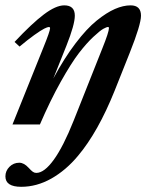

<svg xmlns="http://www.w3.org/2000/svg" viewBox="-20 -472 555 728"><path d="M27.3 0 144 -290.5Q169.9 -354 169.9 -365.2Q169.9 -369.6 165 -369.6Q160.2 -369.6 147.5 -363.3Q134.8 -356.9 109.9 -339.1Q85 -321.3 54.2 -295.4L35.2 -313Q100.6 -382.8 146.2 -417.2Q191.9 -451.7 223.6 -451.7Q263.7 -451.7 263.7 -412.6Q263.7 -378.9 231.9 -298.8L182.1 -174.3Q223.6 -251.5 266.4 -307.6Q309.1 -363.8 346.7 -394Q384.3 -424.3 415.8 -438Q447.3 -451.7 475.1 -451.7Q514.6 -451.7 514.6 -412.6Q514.6 -378.9 472.2 -272.5L414.6 -127.9Q351.6 28.8 275.9 118.7Q230 173.8 174.6 205.1Q119.1 236.3 60.5 236.3Q0.5 236.3 0.5 196.8Q0.5 175.8 15.9 160.4Q31.2 145 53.2 145Q70.8 145 88.4 164.1Q98.6 175.3 104.5 179.4Q110.4 183.6 117.7 183.6Q147.9 183.6 184.1 133.5Q220.2 83.5 259.3 -14.6L367.7 -287.6Q393.1 -350.6 393.1 -365.7Q393.1 -369.6 389.2 -369.6Q384.3 -369.6 371.8 -362.8Q359.4 -356 333.7 -332Q308.1 -308.1 279.3 -270.8Q250.5 -233.4 210.4 -162.1Q170.4 -90.8 131.3 0Z"/></svg>

Font: Elstob 10pt
Style: Bold Italic
Weight: 700
Italic angle: -20°
Designer: Peter S. Baker
Version: Version 1.015